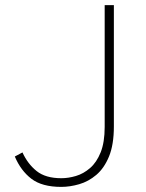

<svg xmlns="http://www.w3.org/2000/svg" viewBox="-20 -720 572 752"><path d="M220 12Q144.5 12 103 -19.8Q61.5 -51.5 38 -107L68 -123Q88.5 -78 123.5 -50Q158.5 -22 220 -22Q248 -22 277.5 -30.8Q307 -39.5 332.8 -61.8Q358.5 -84 374.2 -123.2Q390 -162.5 390 -223V-700H426V-225Q426 -153.5 407 -107.2Q388 -61 357.2 -35Q326.5 -9 290.2 1.5Q254 12 220 12Z"/></svg>

Font: Overpass Thin
Style: Regular
Weight: 250
Designer: Delve Withrington, Dave Bailey, Thomas Jockin
Foundry: Delve Fonts LLC
Version: Version 4.000